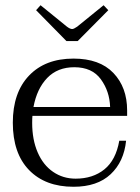

<svg xmlns="http://www.w3.org/2000/svg" viewBox="-20 -704 537 734"><path d="M234 -547 118 -665 135 -684 236 -602Q248 -593 256 -593Q262 -593 275 -602L376 -684L394 -665L277 -547ZM104 -261Q103 -252 103 -234Q103 -170 124 -121.5Q145 -73 183 -47Q221 -21 269 -21Q335 -21 379 -56.5Q423 -92 436 -166H462Q454 -86 403 -38Q352 10 261 10Q153 10 91 -54Q29 -118 29 -235Q29 -350 91 -415Q153 -480 261 -480Q361 -480 413.5 -425Q466 -370 466 -282V-261ZM108 -295H401Q399 -355 365.5 -401Q332 -447 264 -447Q200 -447 160.5 -406Q121 -365 108 -295Z"/></svg>

Font: Taviraj Light
Style: Regular
Weight: 300
Designer: Katatrad Team
Foundry: CadsonDemak
Version: Version 1.001